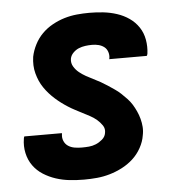

<svg xmlns="http://www.w3.org/2000/svg" viewBox="-44 -570 588 621"><g transform="rotate(-5 250.0 -260.0)"><path d="M205 8Q181 8 158 5.5Q135 3 113.5 -4Q92 -11 73 -23Q54 -35 41 -53Q28 -71 23 -94Q18 -117 22 -141Q22 -142 22.5 -144Q23 -146 24 -148H146V-145Q144 -133 148.5 -122.5Q153 -112 162 -106Q171 -100 182.5 -98Q194 -96 206 -96Q218 -96 229.5 -97Q241 -98 252 -102.5Q263 -107 273 -115.5Q283 -124 285 -136Q288 -150 280.5 -161Q273 -172 263 -180.5Q253 -189 241.5 -195Q230 -201 218.5 -207Q207 -213 195.5 -219Q184 -225 173 -232Q162 -239 152 -246.5Q142 -254 132.5 -262.5Q123 -271 114.5 -280.5Q106 -290 98.5 -301Q91 -312 86 -323.5Q81 -335 77.5 -348Q74 -361 73.5 -374.5Q73 -388 75 -402Q79 -422 89 -441.5Q99 -461 114 -476Q129 -491 148 -501.5Q167 -512 187 -518Q207 -524 227.5 -526Q248 -528 268 -528Q291 -528 313.5 -525.5Q336 -523 357.5 -516Q379 -509 397 -496.5Q415 -484 427 -466Q439 -448 443 -425.5Q447 -403 444 -380Q443 -378 443 -376.5Q443 -375 441 -373H319L320 -375Q322 -386 318.5 -396.5Q315 -407 307 -413Q299 -419 289 -421.5Q279 -424 268 -424Q257 -424 246 -422.5Q235 -421 225 -417Q215 -413 206.5 -404.5Q198 -396 196 -385Q194 -371 201 -359.5Q208 -348 218 -340Q228 -332 239.5 -325.5Q251 -319 262.5 -313.5Q274 -308 285.5 -301.5Q297 -295 307.5 -288Q318 -281 329 -273.5Q340 -266 349 -257.5Q358 -249 367 -239.5Q376 -230 382.5 -219.5Q389 -209 394.5 -197Q400 -185 403.5 -172Q407 -159 408 -145.5Q409 -132 406 -118Q403 -98 392 -78Q381 -58 364.5 -43Q348 -28 328.5 -18Q309 -8 288.5 -2Q268 4 247 6Q226 8 205 8Z"/></g></svg>

Font: Iosevka SS18 Extrabold
Style: Italic
Weight: 800
Italic angle: -9°
Monospace: yes
Designer: Belleve Invis
Foundry: Belleve Invis
Version: Version 25.1.1; ttfautohint (v1.8.4)